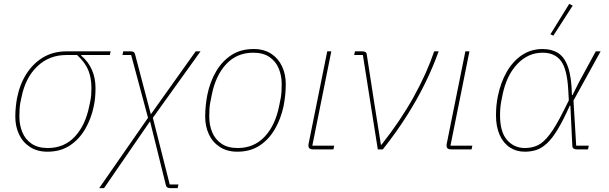

<svg xmlns="http://www.w3.org/2000/svg" viewBox="-20 -771 3144 991"><path d="M547 -487H399V-484Q435 -454 454 -411.5Q473 -369 473 -316Q473 -293 471 -269.5Q469 -246 464 -223Q451 -159 420 -105.5Q389 -52 340.5 -20Q292 12 225 12Q172 12 134.5 -12.5Q97 -37 78 -78Q59 -119 59 -169Q59 -194 61.5 -218.5Q64 -243 68 -265Q82 -336 116.5 -390Q151 -444 203 -475Q255 -506 324 -506H551ZM378 -487H322Q234 -487 172.5 -428.5Q111 -370 91 -269L85 -241Q82 -225 81 -207Q80 -189 80 -169Q80 -125 95.5 -88Q111 -51 143.5 -29Q176 -7 227 -7Q311 -7 366 -65.5Q421 -124 441 -225L445 -244Q449 -261 450.5 -280Q452 -299 452 -316Q452 -368 436 -408Q420 -448 378 -487Z M616 -506H654Q665 -506 670 -502.5Q675 -499 677 -491L758 -183H760L990 -506H1015L769 -163L856 181H901L897 200H859Q849 200 843.5 196.5Q838 193 836 184L755 -143H753L517 200H492L744 -163L657 -487H612Z M1205 12Q1152 12 1114.5 -12.5Q1077 -37 1058 -78Q1039 -119 1039 -169Q1039 -198 1042 -226.5Q1045 -255 1050 -281Q1064 -349 1095.5 -402.5Q1127 -456 1175 -487Q1223 -518 1289 -518Q1343 -518 1380 -493.5Q1417 -469 1436 -428Q1455 -387 1455 -337Q1455 -308 1452 -279.5Q1449 -251 1444 -225Q1430 -158 1398.5 -104Q1367 -50 1319 -19Q1271 12 1205 12ZM1207 -7Q1291 -7 1346 -65.5Q1401 -124 1421 -225L1429 -265Q1432 -282 1433 -300Q1434 -318 1434 -337Q1434 -381 1418.5 -418Q1403 -455 1370.5 -477Q1338 -499 1287 -499Q1203 -499 1148 -440.5Q1093 -382 1073 -281L1065 -241Q1062 -225 1061 -207Q1060 -189 1060 -169Q1060 -125 1075.5 -88Q1091 -51 1123.5 -29Q1156 -7 1207 -7Z M1705 -19 1701 0H1595Q1584 0 1578 -4.5Q1572 -9 1572 -19Q1572 -24 1572.5 -27.5Q1573 -31 1574 -35L1669 -506H1690L1592 -19Z M1956 0H1930L1853 -487H1808L1812 -506H1850Q1860 -506 1866 -502.5Q1872 -499 1873 -490L1912 -238L1946 -24H1949Q2047 -148 2115 -270.5Q2183 -393 2221 -506H2244Q2216 -427 2175 -343Q2134 -259 2079.5 -173Q2025 -87 1956 0Z M2418 -19 2414 0H2308Q2297 0 2291 -4.5Q2285 -9 2285 -19Q2285 -24 2285.5 -27.5Q2286 -31 2287 -35L2382 -506H2403L2305 -19Z M3019 -19 3015 0H2957Q2946 0 2940 -4.5Q2934 -9 2934 -19L2924 -226H2921Q2887 -150 2858.5 -103Q2830 -56 2803 -31Q2776 -6 2748.5 3Q2721 12 2689 12Q2645 12 2611.5 -10Q2578 -32 2559 -74.5Q2540 -117 2540 -176Q2540 -202 2542.5 -227Q2545 -252 2550 -276Q2564 -345 2595.5 -400Q2627 -455 2674 -486.5Q2721 -518 2781 -518Q2828 -518 2861 -497Q2894 -476 2912 -424.5Q2930 -373 2932 -280H2935L2968 -346L3055 -506H3080L2940 -252L2954 -19ZM2689 -7Q2726 -7 2755.5 -21Q2785 -35 2816.5 -76Q2848 -117 2889 -199L2916 -253L2913 -307Q2907 -415 2875 -457Q2843 -499 2781 -499Q2705 -499 2649.5 -440Q2594 -381 2574 -282L2567 -247Q2564 -231 2562.5 -214Q2561 -197 2561 -176Q2561 -89 2597.5 -48Q2634 -7 2689 -7ZM2936 -742 2836 -587 2821 -594 2918 -751Z"/></svg>

Font: IBM Plex Sans Thin
Style: Italic
Weight: 250
Italic angle: -11.31°
Designer: Mike Abbink, Paul van der Laan, Pieter van Rosmalen
Foundry: Bold Monday
Version: Version 3.201